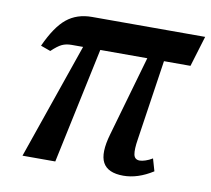

<svg xmlns="http://www.w3.org/2000/svg" viewBox="-66 -610 762 692"><g transform="rotate(10 315.5 -264.0)"><path d="M57 0 204 -424H162Q142 -424 127 -417Q112 -410 90 -389L54 -402Q87 -475 124.5 -505.5Q162 -536 217 -536H631L597 -424H500L456 -130Q450 -93 453.5 -74.5Q457 -56 476 -56Q484 -56 496.5 -60Q509 -64 522 -72L535 -27Q480 8 427 8Q370 8 352 -25.5Q334 -59 355 -131L439 -424H267L177 0Z"/></g></svg>

Font: Noto Serif ExtraCondensed SemiBold
Style: Italic
Weight: 600
Width: 2
Italic angle: -12°
Designer: Monotype Design Team
Foundry: Monotype Imaging Inc.
Version: Version 2.013